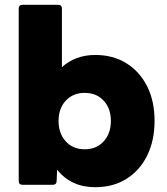

<svg xmlns="http://www.w3.org/2000/svg" viewBox="-20 -770 695 800"><path d="M377 10Q276 10 218 -63L216 -16Q216 0 199 0H74Q58 0 58 -16V-734Q58 -750 74 -750H222Q238 -750 238 -734V-490Q294 -541 377 -541Q451 -541 506.5 -506.5Q562 -472 593 -410.5Q624 -349 624 -266Q624 -184 593 -121.5Q562 -59 506.5 -24.5Q451 10 377 10ZM333 -148Q382 -148 412 -181Q442 -214 442 -266Q442 -318 412 -350.5Q382 -383 333 -383Q284 -383 254 -350.5Q224 -318 224 -266Q224 -214 254 -181Q284 -148 333 -148Z"/></svg>

Font: LINE Seed Sans ExtraBold
Style: Regular
Weight: 800
Designer: LINE VX Design & Dalton Maag Ltd & Sandoll Inc
Foundry: Dalton Maag Ltd
Version: Version 1.003